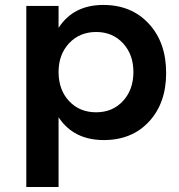

<svg xmlns="http://www.w3.org/2000/svg" viewBox="-20 -559 721 773"><path d="M396 -539.1Q509.3 -539.1 579.1 -463.6Q648.9 -388.2 648.9 -265.1Q648.9 -144 580.1 -69.6Q511.2 4.9 397.9 4.9Q276.4 4.9 215.8 -86.9V193.8H85.9V-535.2H215.8V-446.8Q275.4 -539.1 396 -539.1ZM367.2 -106.9Q433.1 -106.9 475.1 -152.3Q517.1 -197.8 517.1 -269Q517.1 -339.8 475.1 -385Q433.1 -430.2 367.2 -430.2Q300.8 -430.2 258.3 -385Q215.8 -339.8 215.8 -269Q215.8 -197.3 258.1 -152.1Q300.3 -106.9 367.2 -106.9Z"/></svg>

Font: Montserrat-Arabic Medium
Style: Regular
Weight: 500
Designer: Mohamed Gaber
Foundry: Kief Type Foundry
Version: Version 5.008;PS 005.008;hotconv 1.0.88;makeotf.lib2.5.64775